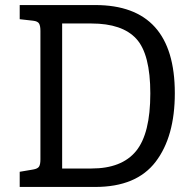

<svg xmlns="http://www.w3.org/2000/svg" viewBox="-20 -740 758 760"><path d="M575 -370Q575 -526 519.5 -586.5Q464 -647 342 -647H226V-73H342Q462 -73 518.5 -142Q575 -211 575 -370ZM58 -720H357Q672 -720 672 -371Q672 -199 596 -99.5Q520 0 357 0H58V-60L111 -69Q129 -72 134.5 -80.5Q140 -89 140 -109V-618Q140 -638 134.5 -647Q129 -656 111 -658L58 -664Z"/></svg>

Font: Enriqueta
Style: Regular
Weight: 400
Designer: Viviana Monsalve, Gustavo Ibarra
Foundry: Viviana Monsalve, Gustavo Ibarra
Version: Version 1.002